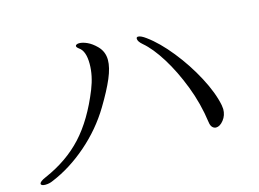

<svg xmlns="http://www.w3.org/2000/svg" viewBox="-82 -798 1164 864"><g transform="rotate(-15 500.0 -366.0)"><path d="M32 -78Q23 -78 17.5 -80.5Q12 -83 12 -87Q12 -98 43 -111Q149 -157 219.5 -233.5Q290 -310 341 -437Q365 -497 365 -552Q365 -612 337 -631Q326 -639 326 -645Q326 -649 331 -651.5Q336 -654 343 -654Q359 -654 380 -644.5Q401 -635 422 -614Q449 -587 449 -548Q449 -513 428.5 -464.5Q408 -416 367 -348Q314 -260 234.5 -191Q155 -122 68 -86Q51 -78 32 -78ZM619 -576Q599 -593 599 -606Q599 -614 607 -614Q620 -614 643 -597Q694 -560 747 -494Q800 -428 839.5 -353.5Q879 -279 891 -218Q893 -206 893 -200Q893 -171 876 -149.5Q859 -128 841 -128Q831 -128 823.5 -136Q816 -144 814 -161Q802 -249 770 -332Q738 -415 698 -479Q658 -543 619 -576Z"/></g></svg>

Font: Hina Mincho
Style: Regular
Weight: 400
Designer: satsuyako
Foundry: satsuyako
Version: Version 1.100